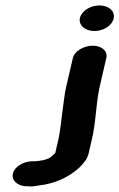

<svg xmlns="http://www.w3.org/2000/svg" viewBox="-20 -605 439 706"><path d="M248 -392 223 -284C218 -264 216 -240 213 -221C206 -177 204 -133 194 -89L183 -42C178 -38 167 -27 160 -23C145 -16 129 -14 110 -12H102C68 -13 35 7 28 31C20 57 43 78 75 80H82C91 81 100 81 109 79L123 77C185 70 234 45 271 12C286 -4 300 -17 306 -41L317 -89C333 -153 332 -219 346 -284L371 -392C377 -417 354 -437 321 -437C288 -437 254 -417 248 -392ZM274 -539C268 -513 292 -491 327 -491C361 -491 392 -511 398 -537C404 -563 381 -585 346 -585C312 -585 280 -565 274 -539Z"/></svg>

Font: Blanket
Style: SikObl
Weight: 700
Foundry: Cannot Into Space Fonts
Version: Version 0.9